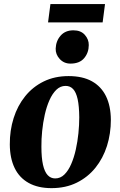

<svg xmlns="http://www.w3.org/2000/svg" viewBox="-20 -936 608 969"><path d="M326 -552Q396.5 -552 443.5 -526Q490.5 -500 514.8 -450.8Q539 -401.5 539.5 -331.5Q539.5 -261.5 519.8 -199.2Q500 -137 461.5 -89.2Q423 -41.5 367.2 -14Q311.5 13.5 240 13.5Q171.5 13.5 124.5 -12.8Q77.5 -39 53.8 -88.2Q30 -137.5 29.5 -206.5Q29 -277.5 48.8 -340Q68.5 -402.5 107 -450.2Q145.5 -498 200.8 -525Q256 -552 326 -552ZM311 -502.5Q284.5 -502.5 264.2 -482.8Q244 -463 229.5 -430.2Q215 -397.5 206 -357.2Q197 -317 192.8 -275Q188.5 -233 189 -195.5Q189 -139.5 197 -104.2Q205 -69 220.5 -52.2Q236 -35.5 258.5 -35.5Q285 -35.5 305 -55.2Q325 -75 339.2 -107.8Q353.5 -140.5 362.5 -181Q371.5 -221.5 375.8 -263.8Q380 -306 380 -344Q379.5 -401 371.8 -435.8Q364 -470.5 349 -486.5Q334 -502.5 311 -502.5ZM335.5 -615Q303 -615 281.5 -638.2Q260 -661.5 261 -691Q262.5 -729.5 286 -756.2Q309.5 -783 350.5 -783Q388 -783 408.2 -760Q428.5 -737 428 -708.5Q428 -670.5 405 -642.8Q382 -615 335.5 -615ZM234.5 -915.5H510L498 -823H222.5Z"/></svg>

Font: Merriweather 60pt ExtraBold
Style: Italic
Weight: 800
Italic angle: -7.8°
Version: Version 2.101